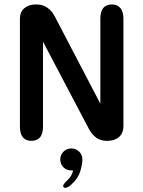

<svg xmlns="http://www.w3.org/2000/svg" viewBox="-20 -642 659 882"><path d="M124.5 5Q71.5 5 71.5 -61V-555Q71.5 -587.5 92 -604.5Q112.5 -621.5 144.5 -621.5H147.5Q176 -621.5 197.2 -606.8Q218.5 -592 232.5 -565L441 -165.5V-556Q441 -621.5 494 -621.5Q519 -621.5 533 -605Q547 -588.5 547 -556V-62Q547 -30 526.5 -12.5Q506 5 474 5H470.5Q441.5 5 421.5 -10Q401.5 -25 387.5 -51.5L177.5 -450.5V-61Q177.5 5 124.5 5ZM307.5 40Q328 40 343.2 54Q358.5 68 358.5 91Q358.5 111.5 348.8 144.5Q339 177.5 308 205.5Q299.5 213.5 292.2 217.2Q285 221 279.5 221Q275 221 272.5 218Q270 215 270 212.5Q270 208 275.5 201Q281 194 290.5 185Q300.5 176 307 164.5Q313.5 153 316 141Q314.5 141 312 141Q309.5 141 307.5 141Q286 141 271.5 126.5Q257 112 257 90.5Q257 69.5 271.5 54.8Q286 40 307.5 40Z"/></svg>

Font: Sono ExtraLight Monospace Medium
Style: Regular
Weight: 500
Version: Version 2.112